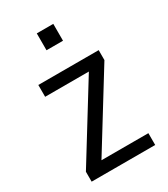

<svg xmlns="http://www.w3.org/2000/svg" viewBox="-179 -804 777 887"><g transform="rotate(-30 209.0 -360.0)"><path d="M42 0V-53L305 -479L328 -447H52V-510H374V-457L111 -31L88 -63H381V0ZM165 -630V-720H253V-630Z"/></g></svg>

Font: Instrument Sans SemiCondensed
Style: Regular
Weight: 400
Width: 4
Designer: Rodrigo Fuenzalida
Foundry: fragTYPE
Version: Version 1.000;gftools[0.9.28]